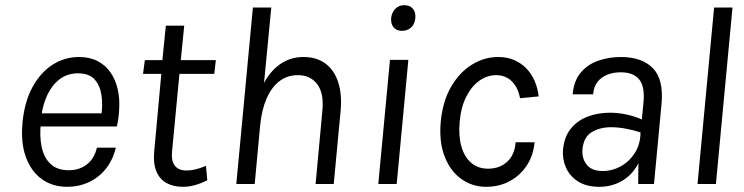

<svg xmlns="http://www.w3.org/2000/svg" viewBox="-20 -710 2873 741"><path d="M239 11Q182.5 11 141 -19Q99.5 -49 79.5 -104.8Q59.5 -160.5 67 -238Q74.5 -316.5 105 -373Q135.5 -429.5 182.2 -459.8Q229 -490 285 -490Q326.5 -490 356.8 -474.2Q387 -458.5 406.2 -430.8Q425.5 -403 434 -367Q442.5 -331 440 -290Q439.5 -274.5 437.2 -257Q435 -239.5 431 -222H113.5L138 -238.5Q132 -186.5 140.5 -144.2Q149 -102 174.8 -77.5Q200.5 -53 245.5 -53Q286 -53 315 -75.2Q344 -97.5 354 -140H427Q415.5 -92 388.2 -58.2Q361 -24.5 322.5 -6.8Q284 11 239 11ZM139.5 -261 120.5 -272.5H395.5L371 -263.5Q377 -306 371.5 -343.2Q366 -380.5 344.8 -403.8Q323.5 -427 281 -427Q240 -427 210.2 -404.2Q180.5 -381.5 162.8 -343.8Q145 -306 139.5 -261Z M685 11Q649.5 11 623 -3.5Q596.5 -18 583.8 -48Q571 -78 575 -124L604 -440.5L624.5 -425H532L539 -478H629.5L604.5 -455.5L620 -611H691L675.5 -455.5L655.5 -478H813L807 -425H649.5L674 -440.5L644 -125Q640.5 -88.5 655 -70.2Q669.5 -52 700 -52Q717 -52 735.2 -56.5Q753.5 -61 775 -70L780 -14Q755.5 -2 732.2 4.5Q709 11 685 11Z M892 0 956 -681H1027L999 -390Q1024.5 -437.5 1063.2 -463.8Q1102 -490 1151 -490Q1202 -490 1236 -464.8Q1270 -439.5 1285.2 -392.8Q1300.5 -346 1294.5 -281L1268 0H1198L1224 -281Q1231 -349.5 1204.5 -384.8Q1178 -420 1129.5 -420Q1089 -420 1058.5 -396.8Q1028 -373.5 1009 -330Q990 -286.5 984 -226L963 0Z M1531.5 -591Q1510 -591 1499 -604.5Q1488 -618 1489.5 -640Q1491.5 -660.5 1504.8 -675.2Q1518 -690 1540.5 -690Q1562.5 -690 1573.8 -676Q1585 -662 1583 -640Q1581 -617 1566.8 -604Q1552.5 -591 1531.5 -591ZM1440 0 1485 -479H1556L1511 0Z M1856 11Q1803 11 1760.5 -19.2Q1718 -49.5 1696 -106Q1674 -162.5 1681 -240Q1688.5 -319.5 1721 -375.2Q1753.5 -431 1801.2 -460.5Q1849 -490 1902.5 -490Q1938 -490 1965.5 -477.8Q1993 -465.5 2012.8 -444.5Q2032.5 -423.5 2044 -396Q2055.5 -368.5 2059 -338L1987 -331Q1979.5 -372 1955.5 -396Q1931.5 -420 1895 -420Q1861.5 -420 1831.5 -399.5Q1801.5 -379 1780.5 -339Q1759.5 -299 1754 -240Q1749 -185 1760.8 -144.2Q1772.5 -103.5 1799 -81.2Q1825.5 -59 1863.5 -59Q1908.5 -59 1937.5 -85.8Q1966.5 -112.5 1970 -161H2043Q2039 -111.5 2013.8 -72.5Q1988.5 -33.5 1947.8 -11.2Q1907 11 1856 11Z M2293 11Q2243 11 2210.5 -10Q2178 -31 2163.8 -64.2Q2149.5 -97.5 2153 -134Q2158 -182.5 2183 -213.5Q2208 -244.5 2247.5 -259.8Q2287 -275 2334 -275Q2365.5 -275 2397.2 -268.2Q2429 -261.5 2457 -249L2463 -310Q2470 -374.5 2447.5 -402.8Q2425 -431 2376 -431Q2348 -431 2324.5 -422Q2301 -413 2286.2 -394.2Q2271.5 -375.5 2269 -346H2190Q2195 -399.5 2222.2 -431Q2249.5 -462.5 2290.2 -476.2Q2331 -490 2376 -490Q2457.5 -490 2499.8 -446.8Q2542 -403.5 2533 -308L2504 0H2443Q2443 -20.5 2443.5 -40.2Q2444 -60 2444 -80Q2419.5 -34 2380 -11.5Q2340.5 11 2293 11ZM2306.5 -50Q2343 -50 2376 -68.2Q2409 -86.5 2430.2 -120Q2451.5 -153.5 2452 -199Q2424.5 -208 2395 -213.5Q2365.5 -219 2339 -219Q2295.5 -219 2264 -200.2Q2232.5 -181.5 2228 -134Q2225 -99 2244.2 -74.5Q2263.5 -50 2306.5 -50Z M2672 0 2736 -681H2807L2743 0Z"/></svg>

Font: Karla
Style: Italic
Weight: 400
Italic angle: -8°
Designer: Jonathan Pinhorn
Version: Version 2.004;gftools[0.9.33]